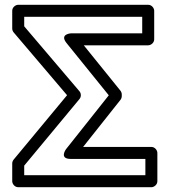

<svg xmlns="http://www.w3.org/2000/svg" viewBox="-20 -756 709 801"><path d="M433.8 -358.4 255.3 -133.5C255.3 -133.5 225.4 -93 274.9 -93H586.5V-25H81V-65L311.7 -343C319.7 -352.7 318.6 -366.9 311.5 -375.2L81 -646.2V-686H573.3V-617H277.1C277.1 -617 226.5 -614.9 257.7 -576.3ZM482.6 -339.5C485.7 -343.4 488 -349.3 488 -355V-362C488 -367.2 486 -373.3 482.4 -377.7L329.5 -567H598.3C609 -567 623.3 -576.9 623.3 -592V-711C623.3 -721.7 613.4 -736 598.3 -736H56C45.3 -736 31 -726.1 31 -711V-637C31 -631.4 33.1 -625.3 37 -620.8L259.8 -358.8L36.8 -90C33.3 -85.8 31 -79.8 31 -74V0C31 10.7 40.9 25 56 25H611.5C622.2 25 636.5 15.1 636.5 0V-118C636.5 -128.7 626.6 -143 611.5 -143H326.7Z"/></svg>

Font: Asimov
Style: WidOu
Weight: 500
Designer: Google
Version: Version 2.000980; 2014